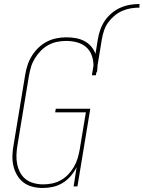

<svg xmlns="http://www.w3.org/2000/svg" viewBox="-20 -929 715 957"><path d="M193 8Q167 8 141.5 1.5Q116 -5 96.5 -20Q77 -35 64.5 -57Q52 -79 46.5 -103.5Q41 -128 42 -155Q43 -182 48 -208L105 -553Q109 -578 116.5 -602Q124 -626 137.5 -648.5Q151 -671 170.5 -690Q190 -709 213 -721Q236 -733 261 -738Q286 -743 310 -743Q334 -743 357 -739Q380 -735 399.5 -725Q419 -715 433.5 -698.5Q448 -682 456 -661L468 -735Q472 -759 480.5 -782.5Q489 -806 503 -826.5Q517 -847 537.5 -864Q558 -881 581 -891Q604 -901 628 -905Q652 -909 675 -909V-891Q654 -891 632.5 -887.5Q611 -884 590 -875Q569 -866 551 -851Q533 -836 519.5 -817.5Q506 -799 499 -778Q492 -757 488 -735L466 -602Q466 -595 465.5 -588Q465 -581 464 -574Q463 -573 463 -571.5Q463 -570 462 -568H460L458 -554H438L446 -602Q446 -629 437 -653.5Q428 -678 409 -694.5Q390 -711 364 -718Q338 -725 310 -725Q288 -725 265 -720.5Q242 -716 221 -704.5Q200 -693 183 -675.5Q166 -658 153.5 -637.5Q141 -617 134.5 -595Q128 -573 124 -550L67 -205Q63 -182 62 -158Q61 -134 65.5 -111.5Q70 -89 80.5 -69Q91 -49 108.5 -35.5Q126 -22 149 -16Q172 -10 195 -10Q217 -10 239.5 -14.5Q262 -19 282.5 -30.5Q303 -42 319.5 -59Q336 -76 348 -96.5Q360 -117 366.5 -138.5Q373 -160 377 -182L408 -369H255L258 -387H430L366 0H347L362 -96Q350 -72 332.5 -51.5Q315 -31 292 -17Q269 -3 243.5 2.5Q218 8 193 8Z"/></svg>

Font: Iosevka Slab Thin Oblique
Style: Regular
Weight: 100
Italic angle: -9°
Monospace: yes
Designer: Belleve Invis
Foundry: Belleve Invis
Version: Version 11.1.0; ttfautohint (v1.8.3)